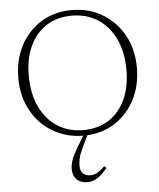

<svg xmlns="http://www.w3.org/2000/svg" viewBox="-61 -733 872 1050"><g transform="rotate(-5 374.5 -207.5)"><path d="M370.5 66Q350.5 108 345.5 130.2Q340.5 152.5 340.5 174Q340.5 200 355.5 214.5Q370.5 229 395 229Q415 229 433.8 219Q452.5 209 475.5 185.5L486 197Q455 234.5 430 249.8Q405 265 375 265Q339 265 317.8 243.8Q296.5 222.5 296.5 186Q296.5 166 304.2 140.8Q312 115.5 340 68L375 10Q281 9 207.2 -35.5Q133.5 -80 91.2 -157.5Q49 -235 49 -334.5Q49 -435 90.5 -513Q132 -591 204.8 -635.5Q277.5 -680 371 -680Q465.5 -680 540 -635.5Q614.5 -591 657.2 -513.2Q700 -435.5 700 -335.5Q700 -239 661.2 -162.8Q622.5 -86.5 554.2 -41Q486 4.5 398 9.5ZM378.5 -20.5Q461.5 -20.5 520.2 -59.2Q579 -98 610.5 -166.8Q642 -235.5 642 -326Q642 -427 607 -499.5Q572 -572 510.8 -610.8Q449.5 -649.5 370.5 -649.5Q287.5 -649.5 228.8 -610.8Q170 -572 138.5 -503.2Q107 -434.5 107 -344Q107 -243 142 -170.5Q177 -98 238.2 -59.2Q299.5 -20.5 378.5 -20.5Z"/></g></svg>

Font: Newsreader Text Light
Style: Regular
Weight: 300
Designer: Hugues Gentile
Foundry: Production Type
Version: Version 1.002